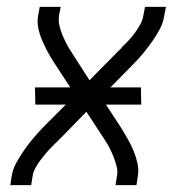

<svg xmlns="http://www.w3.org/2000/svg" viewBox="-20 -540 540 560"><path d="M10 0 14 -26Q17 -46 27.5 -65Q38 -84 50 -101.5Q62 -119 76 -135.5Q90 -152 104 -167L172 -235H83L82 -285H185L138 -357Q128 -372 119.5 -388Q111 -404 103.5 -421Q96 -438 92 -456.5Q88 -475 91 -494L96 -520H157L152 -494Q150 -479 153.5 -464.5Q157 -450 162.5 -437Q168 -424 174.5 -411.5Q181 -399 189 -387L241 -306L326 -392Q328 -394 331 -396.5Q334 -399 336 -402V-403Q347 -413 356.5 -423.5Q366 -434 374 -445Q382 -456 389 -468.5Q396 -481 398 -494L403 -520H464L459 -494Q456 -474 446 -455Q436 -436 423.5 -418.5Q411 -401 397.5 -384.5Q384 -368 369 -353L302 -285H391L392 -235H289L336 -163Q345 -148 354 -132Q363 -116 370 -99Q377 -82 381 -63.5Q385 -45 382 -26L378 0H317L321 -26Q324 -41 320 -55.5Q316 -70 311 -83Q306 -96 299.5 -108.5Q293 -121 285 -133L232 -214L148 -128Q146 -126 143 -123.5Q140 -121 137 -118V-117Q126 -107 117 -96.5Q108 -86 99.5 -75Q91 -64 84 -51.5Q77 -39 75 -26L71 0Z"/></svg>

Font: Iosevka Term Curly Lt Obl
Style: Regular
Weight: 300
Italic angle: -9°
Designer: Belleve Invis
Foundry: Belleve Invis
Version: Version 32.3.0